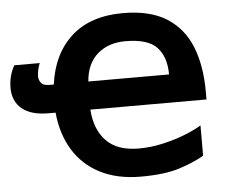

<svg xmlns="http://www.w3.org/2000/svg" viewBox="-52 -787 1052 858"><g transform="rotate(-5 474.0 -357.5)"><path d="M529 -725Q651 -725 725.5 -677.5Q800 -630 834 -544.5Q868 -459 868 -343V-308H347Q353 -218 402.5 -167Q452 -116 548 -116Q603 -116 659 -129Q715 -142 760.5 -160.5Q806 -179 831 -195V-59Q787 -33 720.5 -11.5Q654 10 547 10Q440 10 363.5 -29.5Q287 -69 243.5 -140.5Q200 -212 191 -308H160Q81 -308 40.5 -342Q0 -376 0 -435Q0 -464 7 -489.5Q14 -515 26 -535H140Q137 -530 132 -511.5Q127 -493 127 -477Q127 -460 137 -447Q147 -434 174 -434H194Q212 -570 297.5 -647.5Q383 -725 529 -725ZM529 -599Q453 -599 404 -556.5Q355 -514 349 -434H711Q711 -512 671 -555.5Q631 -599 529 -599Z"/></g></svg>

Font: Noto IKEA Latin
Style: Bold
Weight: 700
Designer: Monotype Design Team
Foundry: Monotype Imaging Inc.
Version: Version 1.0